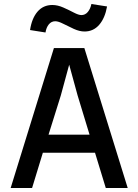

<svg xmlns="http://www.w3.org/2000/svg" viewBox="-20 -938 690 958"><path d="M207 -775.9 129.9 -788.1Q138.7 -846.7 167.2 -879.9Q195.8 -913.1 241.2 -913.1Q267.6 -913.1 296.1 -900.4Q324.7 -887.7 348.4 -875.2Q372.1 -862.8 386.2 -862.8Q405.3 -862.8 418.2 -878.4Q431.2 -894 436 -918L514.2 -905.8Q503.9 -847.7 474.9 -814.2Q445.8 -780.8 401.9 -780.8Q377 -780.8 348.6 -793.7Q320.3 -806.6 295.7 -819.3Q271 -832 255.9 -832Q236.3 -832 223.6 -816.4Q210.9 -800.8 207 -775.9ZM249 -698.2H400.9L617.2 0H507.8L454.1 -175.8H193.8L140.1 0H33.2ZM283.2 -460.9 222.2 -266.1H426.8L367.2 -461.9L325.2 -615.2Z"/></svg>

Font: Azeret Mono
Style: Regular
Weight: 400
Designer: Martin Vácha
Foundry: Displaay
Version: Version 1.002